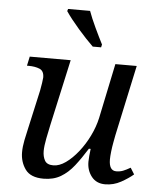

<svg xmlns="http://www.w3.org/2000/svg" viewBox="-54 -812 708 869"><g transform="rotate(5 299.5 -378.0)"><path d="M456 10Q416 10 394 -18Q372 -46 372 -85Q372 -96 373.5 -112Q375 -128 377 -144H369Q341 -99 314 -64.5Q287 -30 254 -10.5Q221 9 176 9Q117 9 93 -24.5Q69 -58 69 -102Q69 -127 75 -157Q81 -187 87 -212L126 -387Q129 -401 132 -422Q135 -443 135 -447Q135 -477 114.5 -485.5Q94 -494 65 -494H57L66 -536H252L186 -237Q180 -210 173 -174Q166 -138 166 -116Q166 -91 176 -73Q186 -55 215 -55Q242 -55 271 -75.5Q300 -96 327 -130Q354 -164 374 -205Q394 -246 403 -287L455 -536H552L483 -215Q481 -204 477 -183Q473 -162 470.5 -140Q468 -118 468 -104Q468 -53 501 -53Q518 -53 532 -58.5Q546 -64 565 -75L583 -46Q561 -27 527.5 -8.5Q494 10 456 10ZM346 -606Q314 -637 277 -679.5Q240 -722 217 -756L220 -766H320Q331 -735 351 -692.5Q371 -650 387 -619L384 -606Z"/></g></svg>

Font: NotoSerif-Italic
Style: Regular
Weight: 400
Italic angle: -12°
Designer: Monotype Design Team
Foundry: Monotype Imaging Inc.
Version: Version 2.007; ttfautohint (v1.8) -l 8 -r 50 -G 200 -x 14 -D